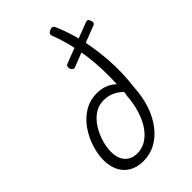

<svg xmlns="http://www.w3.org/2000/svg" viewBox="-304 -1146 1273 1273"><g transform="rotate(-45 332.5 -509.0)"><path d="M251 19Q192 19 150.5 -5.5Q109 -30 88 -73.5Q67 -117 67 -172Q67 -227 86 -287.5Q105 -348 141 -400.5Q177 -453 230 -486Q283 -519 351 -519Q392 -519 425 -506Q458 -493 486 -467Q489 -534 487 -601.5Q485 -669 476 -736Q467 -803 450.5 -868.5Q434 -934 409 -999Q405 -1010 410 -1019Q415 -1028 428 -1033Q456 -1046 467 -1020Q494 -956 513 -890.5Q532 -825 543 -758.5Q554 -692 559 -626Q564 -560 562 -496Q560 -432 552 -370Q547 -282 522.5 -211.5Q498 -141 457.5 -89Q417 -37 364.5 -9Q312 19 251 19ZM259 -46Q302 -46 340 -69Q378 -92 407.5 -134.5Q437 -177 455.5 -236.5Q474 -296 479 -368Q481 -375 482 -382Q483 -389 484 -396Q455 -425 421.5 -439.5Q388 -454 348 -454Q299 -454 260.5 -427Q222 -400 195.5 -357Q169 -314 155 -266Q141 -218 141 -177Q141 -136 155 -106.5Q169 -77 196 -61.5Q223 -46 259 -46ZM367 -742Q358 -739 349.5 -744.5Q341 -750 337 -766Q335 -777 338.5 -784Q342 -791 351 -795L633 -903Q655 -912 663 -882Q667 -869 664 -862Q661 -855 651 -852Z"/></g></svg>

Font: Playwrite CO Light
Style: Regular
Weight: 300
Version: Version 1.002